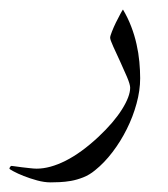

<svg xmlns="http://www.w3.org/2000/svg" viewBox="-73 -188 352 403"><path d="M221.2 -23.9Q221.2 2 213.6 29.5Q206.1 57.1 193.1 83Q180.2 108.9 163.1 131.3Q146 153.8 126.5 169.4Q114.7 179.2 101.6 184.3Q88.4 189.5 75.9 191.7Q63.5 193.8 52.2 194.3Q41 194.8 33.2 194.8Q20 194.8 4.9 190.7Q-10.3 186.5 -23.2 181.4Q-36.1 176.3 -44.7 171.6Q-53.2 167 -53.2 166Q-53.2 164.6 -51.8 162.4Q-50.3 160.2 -48.8 160.2Q-48.3 160.2 -41.7 161.1Q-35.2 162.1 -26.9 163.1Q-18.6 164.1 -10 165Q-1.5 166 3.9 166Q31.7 166 64.7 149.4Q97.7 132.8 133.8 99.1Q166 68.8 183.1 41.5Q200.2 14.2 200.2 -3.9Q200.2 -10.7 193.6 -26.4Q187 -42 179.2 -58.8Q171.4 -75.7 164.8 -90.1Q158.2 -104.5 158.2 -108.9Q158.2 -112.3 161.9 -121.6Q165.5 -130.9 170.4 -140.9Q175.3 -150.9 179.7 -158.9Q184.1 -167 185.1 -168Q195.3 -150.9 202.4 -132.3Q209.5 -113.8 213.6 -95.2Q217.8 -76.7 219.5 -58.3Q221.2 -40 221.2 -23.9Z"/></svg>

Font: Scheherazade Rohingya
Style: Regular
Weight: 400
Designer: SIL International
Foundry: SIL International
Version: Version 2.000 (build 440/429)